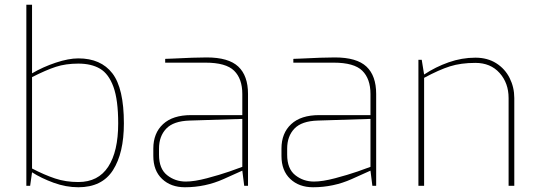

<svg xmlns="http://www.w3.org/2000/svg" viewBox="-20 -783 2274 809"><path d="M115 -57 107 0H91V-763H115V-474Q161 -501 215 -519Q269 -537 310 -537Q405 -537 453.5 -474Q502 -411 502 -263Q502 -138 456 -66Q410 6 310 6Q258 6 206 -13Q154 -32 115 -57ZM478 -263Q478 -362 458 -417Q438 -472 401.5 -493.5Q365 -515 310 -515Q257 -515 215.5 -501.5Q174 -488 115 -458V-73Q167 -46 212 -31Q257 -16 310 -16Q394 -16 436 -80.5Q478 -145 478 -263Z M626 -126V-157Q626 -222 667 -260Q708 -298 785 -298H1001V-387Q1001 -451 966.5 -485Q932 -519 846 -519H676V-535L704 -536Q801 -541 851 -541Q943 -541 984 -502.5Q1025 -464 1025 -387V0H1009L1001 -64Q999 -63 922 -28.5Q845 6 759 6Q700 6 663 -29Q626 -64 626 -126ZM1001 -80V-282L779 -275Q711 -273 680.5 -241Q650 -209 650 -157V-131Q650 -72 684 -45Q718 -18 763 -18Q799 -18 852 -32Q905 -46 947 -60.5Q989 -75 1001 -80Z M1166 -126V-157Q1166 -222 1207 -260Q1248 -298 1325 -298H1541V-387Q1541 -451 1506.5 -485Q1472 -519 1386 -519H1216V-535L1244 -536Q1341 -541 1391 -541Q1483 -541 1524 -502.5Q1565 -464 1565 -387V0H1549L1541 -64Q1539 -63 1462 -28.5Q1385 6 1299 6Q1240 6 1203 -29Q1166 -64 1166 -126ZM1541 -80V-282L1319 -275Q1251 -273 1220.5 -241Q1190 -209 1190 -157V-131Q1190 -72 1224 -45Q1258 -18 1303 -18Q1339 -18 1392 -32Q1445 -46 1487 -60.5Q1529 -75 1541 -80Z M1743 -531H1757L1767 -469Q1815 -501 1870.5 -520.5Q1926 -540 1983 -540Q2034 -540 2071 -516.5Q2108 -493 2127.5 -454Q2147 -415 2147 -370V0H2123V-370Q2123 -433 2085 -475.5Q2047 -518 1983 -518Q1922 -518 1876 -503.5Q1830 -489 1767 -455V0H1743Z"/></svg>

Font: Exo Thin
Style: Regular
Weight: 250
Designer: Natanael Gama
Foundry: Natanael Gama
Version: Version 1.500; ttfautohint (v1.6)